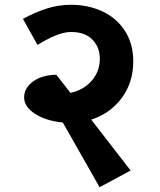

<svg xmlns="http://www.w3.org/2000/svg" viewBox="-20 -705 671 804"><path d="M362 -204 527 9 397 79 243 -192Q172 -199 126.5 -228.5Q81 -258 81 -297Q81 -336 118 -363.5Q155 -391 216 -392L275 -316Q330 -328 364 -367Q398 -406 398 -459Q398 -507 367 -539Q336 -571 278 -571Q248 -571 213 -556.5Q178 -542 137 -517L76 -626Q128 -654 176.5 -669.5Q225 -685 278 -685Q349 -685 408.5 -657.5Q468 -630 503 -576Q538 -522 538 -448Q538 -360 490 -295Q442 -230 362 -204Z"/></svg>

Font: Martel Sans ExtraBold
Style: Regular
Weight: 800
Designer: Dan Reynolds and Mathieu Réguer
Foundry: Dan Reynolds and Mathieu Réguer
Version: Version 1.002; ttfautohint (v1.1) -l 5 -r 5 -G 72 -x 0 -D la